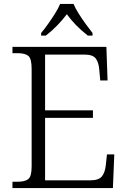

<svg xmlns="http://www.w3.org/2000/svg" viewBox="-20 -951 646 971"><path d="M43 0V-32H70Q105 -32 122.5 -45Q140 -58 140 -109V-603Q140 -655 123 -668.5Q106 -682 70 -682H43V-714H518L524 -544H487L482 -599Q479 -636 464 -655.5Q449 -675 407 -675H208V-393H450V-355H208V-39H436Q479 -39 495 -58.5Q511 -78 515 -115L521 -170H558L551 0ZM188 -784Q204 -803 222.5 -829Q241 -855 258 -882Q275 -909 284 -931H352Q361 -909 378 -882Q395 -855 414 -829Q433 -803 448 -784V-771H424Q391 -797 365.5 -823Q340 -849 318 -879Q295 -849 270 -823Q245 -797 212 -771H188Z"/></svg>

Font: Noto Serif Gurmukhi Light
Style: Regular
Weight: 300
Designer: Vaibhav Singh and the Monotype Design Team
Foundry: Monotype Imaging Inc.
Version: Version 2.004; ttfautohint (v1.8.4.7-5d5b)